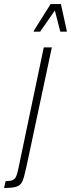

<svg xmlns="http://www.w3.org/2000/svg" viewBox="-111 -745 351 952"><path d="M-91 187 -83 153Q-60 153 -49 148.5Q-38 144 -32 132Q-26 120 -21 96L106 -510H146L20 82Q13 112 8 131.5Q3 151 -4.5 162Q-12 173 -23 178Q-34 183 -50 185Q-66 187 -91 187ZM56 -588 57 -593 140 -725H191L220 -593V-588H188L161 -693L88 -588Z"/></svg>

Font: Saira UltraCondensed ExtraLight
Style: Italic
Weight: 250
Width: 1
Italic angle: -12°
Designer: Hector Gatti with collaboration of the Omnibus-Type team
Foundry: Omnibus-Type
Version: Version 1.101